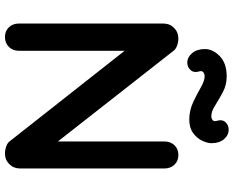

<svg xmlns="http://www.w3.org/2000/svg" viewBox="-104 -839 943 775"><g transform="rotate(90 367.5 -451.5)"><path d="M606 -700Q630 -700 645 -684Q660 -668 660 -644V-61Q660 -35 642.5 -17.5Q625 0 599 0Q586 0 572.5 -4.5Q559 -9 552 -17L159 -516L185 -532V-56Q185 -32 169.5 -16Q154 0 129 0Q105 0 90 -16Q75 -32 75 -56V-639Q75 -665 92.5 -682.5Q110 -700 136 -700Q150 -700 165 -694.5Q180 -689 187 -678L568 -192L551 -180V-644Q551 -668 566 -684Q581 -700 606 -700ZM233 -736Q211 -736 194.5 -755.5Q178 -775 178 -807Q178 -839 206.5 -867Q235 -895 289 -895Q323 -895 352 -879.5Q381 -864 405.5 -848.5Q430 -833 448 -833Q459 -833 465 -838.5Q471 -844 468 -854Q461 -877 473 -890Q485 -903 503 -903Q526 -903 542 -884Q558 -865 558 -834Q558 -817 548 -796Q538 -775 517 -759.5Q496 -744 463 -744Q426 -744 393 -759.5Q360 -775 333 -790.5Q306 -806 288 -806Q278 -806 271.5 -800.5Q265 -795 268 -785Q275 -763 263 -749.5Q251 -736 233 -736Z"/></g></svg>

Font: zvoove
Style: Bold
Weight: 700
Designer: Vernon Adams (Nunito) & Andrew Paglinawan (Quicksand)
Foundry: zvoove
Version: Version 3.006